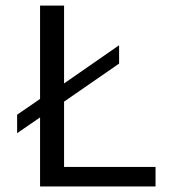

<svg xmlns="http://www.w3.org/2000/svg" viewBox="-20 -675 654 695"><path d="M42 -192.9V-259.8L125 -316.9V-654.8H211.9V-373L411.1 -511.2V-444.8L211.9 -307.1V-70.8H543V0H125V-250Z"/></svg>

Font: IntelOne Mono
Style: Regular
Weight: 400
Designer: Fred Shallcrass
Foundry: Frere-Jones Type LLC
Version: Version 1.200;hotconv 1.1.0;makeotfexe 2.6.0;FJTRelease1.2